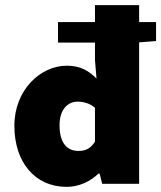

<svg xmlns="http://www.w3.org/2000/svg" viewBox="-20 -716 628 748"><path d="M240 12C286 12 331 -8 364 -40H368L378 0H522V-551L588 -556V-630H522V-696H350V-630H206V-550H350V-482L356 -410C326 -440 294 -460 240 -460C138 -460 36 -366 36 -226C36 -84 116 12 240 12ZM286 -128C240 -128 212 -160 212 -228C212 -292 246 -320 282 -320C304 -320 330 -314 350 -296V-164C332 -136 312 -128 286 -128Z"/></svg>

Font: Giro Sans Black
Style: Regular
Weight: 900
Designer: Paul D. Hunt
Foundry: Adobe Systems Incorporated
Version: Version 1.000;PS 1.0;hotconv 1.0.88;makeotf.lib2.5.647800